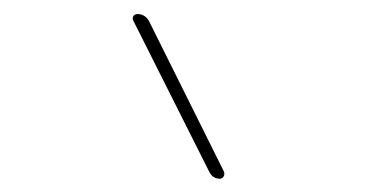

<svg xmlns="http://www.w3.org/2000/svg" viewBox="-20 -830 540 279"><path d="M284.2 -580.1 173.8 -799.8Q171.9 -803.7 173.8 -806.6Q175.8 -809.6 179.7 -809.6Q190.4 -809.6 196.3 -799.8L305.7 -580.1Q306.6 -576.2 304.7 -573.2Q302.7 -570.3 299.8 -570.3Q289.1 -570.3 284.2 -580.1Z"/></svg>

Font: Rounded-X Mgen+ 1m thin
Style: Regular
Weight: 100
Designer: [Source Han Sans]
Ryoko NISHIZUKA  (kana & ideographs); Paul D. Hunt (Latin, Greek & Cyrillic); Wenlong ZHANG  (bopomofo
Version: Version 1.059.20150602